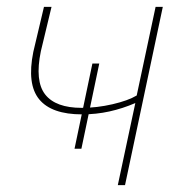

<svg xmlns="http://www.w3.org/2000/svg" viewBox="-20 -539 519 559"><path d="M323 0 374 -239Q337 -223 298.5 -214.5Q260 -206 219 -206Q130 -206 94 -250Q58 -294 77 -388L108 -519H130L99 -390Q81 -303 111.5 -264Q142 -225 218 -225Q262 -225 307.5 -235.5Q353 -246 378 -261L433 -519H454L344 0ZM197 -106 249 -354H269L217 -106Z"/></svg>

Font: Raleway Thin
Style: Italic
Weight: 100
Italic angle: -12°
Designer: Matt McInerney, Pablo Impallari, Rodrigo Fuenzalida
Foundry: Matt McInerney, Pablo Impallari, Rodrigo Fuenzalida
Version: Version 4.026